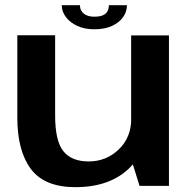

<svg xmlns="http://www.w3.org/2000/svg" viewBox="-20 -730 755 754"><path d="M528 0H643.5V-591H495V-106ZM196.5 -591.5H48V-268Q48 -137.5 101.5 -66.2Q155 5 276 5Q414 5 491.2 -73Q568.5 -151 568.5 -227L495.5 -265.5Q495.5 -190 446.2 -143Q397 -96 328 -96Q261.5 -96 229 -136Q196.5 -176 196.5 -276.5ZM350.5 -615Q391 -615 419.8 -628.2Q448.5 -641.5 463.5 -663Q478.5 -684.5 478.5 -709.5H407.5Q407.5 -696.5 402.2 -686.2Q397 -676 384.5 -670.2Q372 -664.5 350.5 -664.5Q331.5 -664.5 319 -670.5Q306.5 -676.5 300.2 -686.5Q294 -696.5 294 -709.5H222.5Q222.5 -684.5 238.8 -663Q255 -641.5 283.5 -628.2Q312 -615 350.5 -615Z"/></svg>

Font: Anybody SemiExpanded SemiBold
Style: Regular
Weight: 600
Width: 6
Designer: Tyler Finck
Foundry: Etcetera Type Company
Version: Version 1.113;gftools[0.9.25]